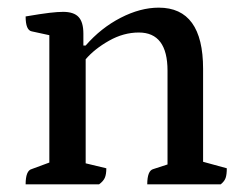

<svg xmlns="http://www.w3.org/2000/svg" viewBox="-20 -482 645 502"><path d="M47 0Q47 -36 63 -40L109 -57V-390L63 -400Q47 -403 47 -439Q88 -446 109.5 -448.5Q131 -451 145 -451Q173 -451 185.5 -437.5Q198 -424 198 -394V-363H204Q244 -409 295.5 -435.5Q347 -462 395 -462Q511 -462 511 -302V-59L573 -42Q573 -26 570 -17Q567 -8 557 0H365Q365 -36 381 -40L418 -52V-297Q418 -397 343 -397Q303 -397 265 -375.5Q227 -354 204 -327V-55L258 -42Q258 -26 254 -17Q250 -8 239 0Z"/></svg>

Font: Petrona Medium
Style: Regular
Weight: 500
Designer: Ringo R. Seeber
Foundry: Ringo R. Seeber
Version: Version 2.001; ttfautohint (v1.8.3)